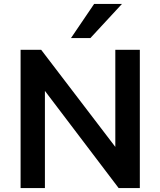

<svg xmlns="http://www.w3.org/2000/svg" viewBox="-20 -959 818 979"><path d="M85 0V-705H190L584 -189H568V-705H693V0H585L195 -514H209V0ZM342 -765 460 -939H602L441 -765Z"/></svg>

Font: Nunito Sans 10pt
Style: Bold
Weight: 700
Designer: Vernon Adams
Foundry: Vernon Adams
Version: Version 3.101;gftools[0.9.27]